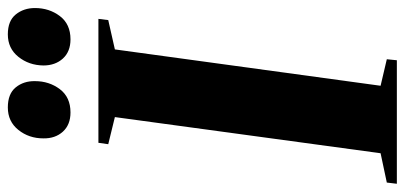

<svg xmlns="http://www.w3.org/2000/svg" viewBox="-305 -723 1008 478"><g transform="rotate(-90 199.0 -484.0)"><path d="M-19.5 0 -16.5 -25 56.5 -40.5 146.5 -702 79 -718.5 82.5 -743H391L388 -718.5L315 -702L224.5 -40.5L290.5 -25L288 0ZM158 -812.5Q127.5 -812.5 110.2 -831.5Q93 -850.5 93.5 -880Q93.5 -916 114.5 -942.2Q135.5 -968.5 170.5 -968.5Q204.5 -968.5 220.5 -948.8Q236.5 -929 236 -901Q236 -865.5 216 -839Q196 -812.5 158 -812.5ZM340 -812.5Q309.5 -812.5 292.2 -831.5Q275 -850.5 275 -880Q275.5 -916 296.5 -942.2Q317.5 -968.5 352.5 -968.5Q386 -968.5 402 -948.8Q418 -929 418 -901Q418 -865.5 398 -839Q378 -812.5 340 -812.5Z"/></g></svg>

Font: Merriweather 120pt ExtraBold
Style: Italic
Weight: 800
Italic angle: -7.8°
Version: Version 2.101